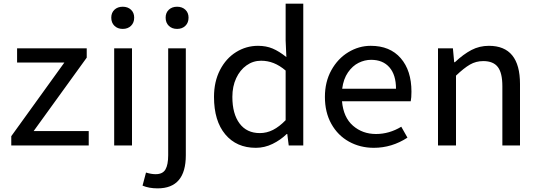

<svg xmlns="http://www.w3.org/2000/svg" viewBox="-20 -800 2970 1056"><path d="M42 -51 334 -456H74V-534H457V-483L165 -79H468V0H42Z M608 -534H706V0H608ZM592 -703Q592 -730 609.5 -746.5Q627 -763 655 -763Q683 -763 700.5 -746.5Q718 -730 718 -703Q718 -675 700.5 -658Q683 -641 655 -641Q627 -641 609.5 -658Q592 -675 592 -703Z M764 221 783 149Q812 158 836 158Q875 158 890 132Q905 106 905 54V-534H1002V54Q1002 236 847 236Q799 236 764 221ZM891 -703Q891 -730 908.5 -746.5Q926 -763 954 -763Q982 -763 999.5 -746.5Q1017 -730 1017 -703Q1017 -675 999.5 -658Q982 -641 954 -641Q926 -641 908.5 -658Q891 -675 891 -703Z M1157 -267Q1157 -351 1190 -415Q1223 -479 1278.5 -513.5Q1334 -548 1399 -548Q1444 -548 1479.5 -533Q1515 -518 1555 -486L1551 -577V-780H1648V0H1568L1560 -63H1557Q1523 -30 1479 -8.5Q1435 13 1387 13Q1281 13 1219 -61Q1157 -135 1157 -267ZM1551 -139V-412Q1518 -440 1485 -453Q1452 -466 1416 -466Q1372 -466 1336 -440.5Q1300 -415 1279 -370Q1258 -325 1258 -267Q1258 -174 1297.5 -121Q1337 -68 1409 -68Q1447 -68 1481.5 -85.5Q1516 -103 1551 -139Z M1767 -267Q1767 -350 1802.5 -414Q1838 -478 1896 -513Q1954 -548 2019 -548Q2125 -548 2184 -480Q2243 -412 2243 -296Q2243 -262 2239 -243H1861Q1869 -154 1921.5 -108.5Q1974 -63 2048 -63Q2121 -63 2187 -103L2221 -43Q2135 13 2036 13Q1961 13 1899.5 -21Q1838 -55 1802.5 -118.5Q1767 -182 1767 -267ZM2158 -312Q2158 -388 2122 -429.5Q2086 -471 2021 -471Q1986 -471 1952.5 -454.5Q1919 -438 1894 -402Q1869 -366 1862 -312Z M2389 -534H2471L2478 -458H2482Q2529 -502 2573 -525Q2617 -548 2669 -548Q2840 -548 2840 -338V0H2743V-326Q2743 -399 2718 -431.5Q2693 -464 2638 -464Q2598 -464 2565 -445Q2532 -426 2488 -384V0H2389Z"/></svg>

Font: Nebula Sans Medium
Style: Regular
Weight: 500
Designer: Paul D. Hunt for Adobe (as Source Sans)
Foundry: Nebula Entertainment & Broadcasting LLC
Version: Version 1.010